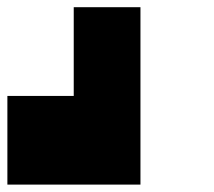

<svg xmlns="http://www.w3.org/2000/svg" viewBox="-20 -500 580 520"><path d="M179.7 -240.2Q179.7 -299.8 179.7 -480.5Q224.6 -480.5 360.4 -480.5Q360.4 -360.4 360.4 0Q269.5 0 0 0Q0 -59.6 0 -240.2Q44.9 -240.2 179.7 -240.2Z"/></svg>

Font: RevK
Style: Book
Weight: 400
Designer: RevK
Foundry: RevK
Version: Version 1.0